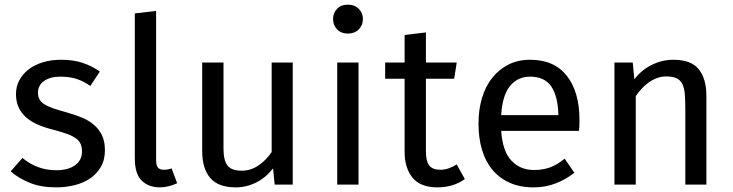

<svg xmlns="http://www.w3.org/2000/svg" viewBox="-20 -797 3164 829"><path d="M223 -62Q274 -62 304 -83.5Q334 -105 334 -142Q334 -161 328.5 -174.5Q323 -188 308.5 -199Q294 -210 269 -219Q244 -228 206 -238Q170 -247 141 -260Q112 -273 91.5 -291.5Q71 -310 60 -334.5Q49 -359 49 -391Q49 -424 64 -451.5Q79 -479 105 -498.5Q131 -518 166.5 -528.5Q202 -539 244 -539Q298 -539 338.5 -525Q379 -511 411 -488L370 -426Q341 -446 311.5 -456Q282 -466 240 -466Q197 -466 170.5 -447.5Q144 -429 144 -397Q144 -380 150.5 -368Q157 -356 172 -346.5Q187 -337 210.5 -329Q234 -321 267 -312Q302 -302 332 -290Q362 -278 384.5 -259Q407 -240 420 -213.5Q433 -187 433 -149Q433 -106 415 -75.5Q397 -45 367.5 -25.5Q338 -6 300 3Q262 12 223 12Q157 12 109 -7.5Q61 -27 26 -57L77 -115Q108 -89 144.5 -75.5Q181 -62 223 -62Z M745 -6Q728 2 709 7Q690 12 670 12Q622 12 592 -17Q562 -46 562 -114V-739L654 -750V-106Q654 -83 662 -73.5Q670 -64 687 -64Q706 -64 721 -70Z M945 -527V-155Q945 -104 962.5 -82Q980 -60 1023 -60Q1064 -60 1098 -84Q1132 -108 1153 -141V-527H1244V0H1166L1159 -70Q1128 -30 1086 -9Q1044 12 998 12Q922 12 887.5 -29Q853 -70 853 -144V-527Z M1547 -715Q1547 -688 1529 -670Q1511 -652 1482 -652Q1453 -652 1435.5 -670Q1418 -688 1418 -715Q1418 -741 1435.5 -759Q1453 -777 1482 -777Q1511 -777 1529 -759Q1547 -741 1547 -715ZM1436 0V-527H1528V0Z M1987 -24Q1963 -6 1932.5 3Q1902 12 1869 12Q1795 12 1761 -30Q1727 -72 1727 -141V-457H1643V-527H1727V-646L1819 -657V-527H1952L1941 -457H1819V-142Q1819 -102 1833 -83Q1847 -64 1882 -64Q1915 -64 1952 -87Z M2144 -232Q2150 -144 2188 -103.5Q2226 -63 2286 -63Q2322 -63 2353 -73.5Q2384 -84 2418 -112L2460 -51Q2423 -22 2379 -5Q2335 12 2284 12Q2225 12 2180.5 -8Q2136 -28 2106 -64Q2076 -100 2061 -150.5Q2046 -201 2046 -263Q2046 -323 2061 -373.5Q2076 -424 2105 -460.5Q2134 -497 2175 -518Q2216 -539 2269 -539Q2373 -539 2427.5 -469.5Q2482 -400 2482 -279Q2482 -265 2481.5 -253Q2481 -241 2480 -232ZM2269 -466Q2215 -466 2182 -425.5Q2149 -385 2144 -300H2391Q2389 -382 2360 -424Q2331 -466 2269 -466Z M2633 0V-527H2712L2719 -455Q2751 -496 2795.5 -517.5Q2840 -539 2887 -539Q2964 -539 2997 -498Q3030 -457 3030 -383V0H2939V-323Q2939 -362 2937 -389Q2935 -416 2926.5 -433.5Q2918 -451 2901.5 -459Q2885 -467 2856 -467Q2835 -467 2815.5 -459.5Q2796 -452 2779.5 -440Q2763 -428 2749 -412.5Q2735 -397 2725 -382V0Z"/></svg>

Font: Feura Sans
Style: Regular
Weight: 400
Designer: Carrois Corporate & Edenspiekermann
Foundry: Carrois Corporate GbR & Edenspiekermann AG
Version: Version 1.001